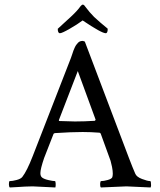

<svg xmlns="http://www.w3.org/2000/svg" viewBox="-20 -829 708 852"><path d="M356.4 -644.5 551.8 -128.9Q569.3 -83 580.1 -58.6Q585.9 -43.9 610.4 -34.7Q634.8 -25.4 646.5 -25.4Q650.4 -25.4 650.4 -6.8Q650.4 -2.9 648.4 2.9Q550.8 -2 541 -2Q540 -2 427.7 2.9Q423.8 -1 424.3 -13.2Q424.8 -25.4 428.7 -25.4Q440.4 -25.4 458 -30.3Q475.6 -35.2 478.5 -43Q480.5 -50.8 480.5 -58.6Q480.5 -71.3 477.1 -88.4Q473.6 -105.5 470.7 -115.2L466.8 -126L426.8 -236.3Q423.8 -240.2 420.9 -240.2Q382.8 -243.2 346.7 -243.2Q295.9 -243.2 222.7 -238.3L217.8 -235.4L175.8 -127.9Q159.2 -79.1 159.2 -60.5Q159.2 -46.9 167 -41Q175.8 -34.2 195.3 -29.8Q214.8 -25.4 223.6 -25.4Q226.6 -25.4 227.1 -13.7Q227.5 -2 225.6 2.9Q127.9 -2 125 -2Q105.5 -2 90.8 -1Q76.2 0 58.1 1Q40 2 23.4 2.9Q19.5 -1 19.5 -11.7Q19.5 -25.4 23.4 -25.4Q35.2 -25.4 53.7 -30.3Q72.3 -35.2 79.1 -43.9Q99.6 -70.3 125 -135.7L294.9 -572.3Q296.9 -577.1 300.3 -587.9Q303.7 -598.6 305.7 -604Q307.6 -609.4 311.5 -617.7Q315.4 -626 318.4 -629.9Q321.3 -633.8 325.7 -638.7Q330.1 -643.6 335.4 -645.5Q340.8 -647.5 347.7 -647.5ZM243.2 -292Q293.9 -290 312.5 -290Q355.5 -290 401.4 -293L404.3 -297.9L325.2 -513.7L241.2 -295.9Q241.2 -292 243.2 -292ZM449.2 -681.6Q430.7 -681.6 346.7 -738.3Q323.2 -720.7 289.1 -701.2Q254.9 -681.6 246.1 -681.6Q236.3 -681.6 236.3 -701.2Q240.2 -705.1 261.2 -724.1Q282.2 -743.2 295.9 -755.9Q323.2 -781.2 336.9 -800.8Q343.8 -808.6 346.7 -808.6Q352.5 -808.6 357.4 -800.8Q377.9 -773.4 397.5 -753.9Q410.2 -742.2 425.3 -729Q440.4 -715.8 449.2 -709Q458 -702.1 458 -701.2Q458 -681.6 449.2 -681.6Z"/></svg>

Font: Crimson Text
Style: Roman
Weight: 400
Version: Version 0.13